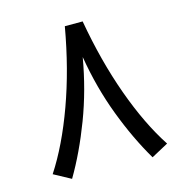

<svg xmlns="http://www.w3.org/2000/svg" viewBox="-97 -729 803 828"><g transform="rotate(-15 304.0 -315.0)"><path d="M264.6 -637.2H344.2Q376.5 -453.1 432.6 -297.6Q488.8 -142.1 559.6 -34.2L483.9 6.8Q423.8 -94.7 376 -220.9Q328.1 -347.2 304.7 -488.8Q280.3 -347.2 232.2 -220.7Q184.1 -94.2 124.5 6.8L48.8 -34.2Q119.6 -142.6 176 -297.9Q232.4 -453.1 264.6 -637.2Z"/></g></svg>

Font: Vazir FD
Style: FD
Weight: 400
Foundry: Based on Dejavu fonts, by Saber Rastikerdar
Version: Version 26.0.0